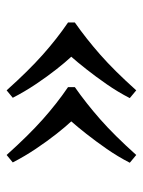

<svg xmlns="http://www.w3.org/2000/svg" viewBox="56 -516 441 594"><g transform="rotate(90 277.0 -219.5)"><path d="M260 -19Q199 -87 149.5 -131Q100 -175 50 -209V-230Q100 -265 149.5 -308.5Q199 -352 260 -420L284 -400Q265 -363 241 -328.5Q217 -294 194.5 -265.5Q172 -237 156 -219Q172 -202 194.5 -173.5Q217 -145 240.5 -110Q264 -75 283 -38ZM460 -19Q399 -87 349.5 -131Q300 -175 250 -209V-230Q300 -265 349.5 -308.5Q399 -352 460 -420L484 -400Q465 -363 441 -328.5Q417 -294 394.5 -265.5Q372 -237 356 -219Q372 -202 394.5 -173.5Q417 -145 440.5 -110Q464 -75 483 -38Z"/></g></svg>

Font: Gulzar
Style: Regular
Weight: 400
Designer: Borna Izadpanah, Alice Savoie, Simon Cozens, Fiona Ross
Version: Version 1.000;[7b34f74]; ttfautohint (v1.8.4)